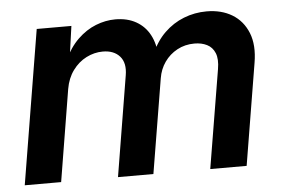

<svg xmlns="http://www.w3.org/2000/svg" viewBox="-43 -598 970 657"><g transform="rotate(-5 441.5 -269.5)"><path d="M16.6 0 104 -529.3H223.1L206.1 -408.2L195.8 -412.1Q216.3 -456.5 245.1 -484.4Q273.9 -512.2 307.4 -525.4Q340.8 -538.6 374.5 -538.6Q416 -538.6 446 -521.5Q476.1 -504.4 492.4 -473.6Q508.8 -442.9 510.3 -401.4L495.6 -409.7Q513.2 -451.7 542.7 -480.5Q572.3 -509.3 609.6 -523.9Q647 -538.6 688 -538.6Q738.8 -538.6 775.6 -516.4Q812.5 -494.1 829.6 -451.7Q846.7 -409.2 836.4 -348.6L778.8 0H653.8L710 -338.4Q715.8 -372.6 707.3 -393.3Q698.7 -414.1 680.2 -423.3Q661.6 -432.6 637.2 -432.6Q604.5 -432.6 577.9 -418.2Q551.3 -403.8 534.2 -379.4Q517.1 -355 512.2 -324.2L458.5 0H336.9L393.6 -344.2Q400.9 -386.7 380.6 -409.7Q360.4 -432.6 322.3 -432.6Q293 -432.6 265.6 -418.7Q238.3 -404.8 219 -378.4Q199.7 -352.1 193.4 -315.4L141.6 0Z"/></g></svg>

Font: Inter 24pt SemiBold
Style: Italic
Weight: 600
Italic angle: -9.3988°
Designer: Rasmus Andersson
Foundry: rsms
Version: Version 4.001;git-66647c0bb